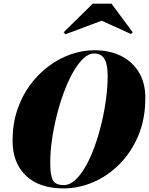

<svg xmlns="http://www.w3.org/2000/svg" viewBox="-20 -1040 830 1070"><path d="M335 10Q198 10 124 -61.5Q50 -133 50 -255Q50 -349 76.5 -427.8Q103 -506.5 148.8 -568Q194.5 -629.5 253 -672.5Q311.5 -715.5 376.2 -737.8Q441 -760 505 -760Q591.5 -760 655.5 -727.8Q719.5 -695.5 754.8 -636Q790 -576.5 790 -495Q790 -377.5 750.8 -284.2Q711.5 -191 646 -125.2Q580.5 -59.5 499.5 -24.8Q418.5 10 335 10ZM335 -8.5Q368.5 -8.5 399.5 -37Q430.5 -65.5 458 -114.2Q485.5 -163 507.8 -225Q530 -287 546.2 -355Q562.5 -423 571.2 -490Q580 -557 580 -615Q580 -647.5 575.8 -671.5Q571.5 -695.5 562.5 -711Q553.5 -726.5 539.2 -734.2Q525 -742 505 -742Q474 -742 444 -713.5Q414 -685 386.5 -636.2Q359 -587.5 336 -525.5Q313 -463.5 296 -395.2Q279 -327 269.5 -260Q260 -193 260 -135Q260 -81.5 267.5 -54.5Q275 -27.5 291.5 -18Q308 -8.5 335 -8.5ZM345 -849 334.5 -860 497 -1019.5H601.5L719.5 -860L710 -850.5L546.5 -924.5Z"/></svg>

Font: Bodoni Moda 11pt Black
Style: Italic
Weight: 900
Italic angle: -13°
Designer: Owen Earl
Foundry: indestructible type
Version: Version 2.004